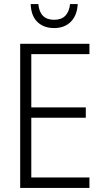

<svg xmlns="http://www.w3.org/2000/svg" viewBox="-20 -931 540 951"><path d="M80 0V-714H423V-663H135V-399H405V-348H135V-52H423V0ZM248 -792Q197 -792 165.5 -822Q134 -852 132 -911H170Q173 -873 192.5 -853Q212 -833 248 -833Q284 -833 303.5 -853Q323 -873 327 -911H365Q362 -855 331 -823.5Q300 -792 248 -792Z"/></svg>

Font: Noto Sans Mono ExtraCondensed Light
Style: Regular
Weight: 300
Width: 2
Designer: Monotype Design Team
Foundry: Monotype Imaging Inc.
Version: Version 2.014; ttfautohint (v1.8.4.7-5d5b)